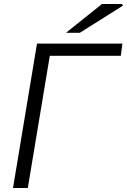

<svg xmlns="http://www.w3.org/2000/svg" viewBox="-20 -940 635 960"><path d="M165 -722H592L584 -661H229L119 0H45ZM490 -920H589L595 -912L379 -776H310Z"/></svg>

Font: Nebula Sans Book
Style: Regular
Weight: 400
Italic angle: -9°
Designer: Paul D. Hunt for Adobe (as Source Sans)
Foundry: Nebula Entertainment & Broadcasting LLC
Version: Version 1.010